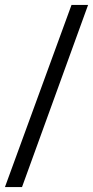

<svg xmlns="http://www.w3.org/2000/svg" viewBox="-25 -747 376 776"><path d="M264 -727H331L64 9H-5Z"/></svg>

Font: Rosario Light
Style: Regular
Weight: 300
Designer: Hector Gatti
Foundry: Omnibus Type
Version: Version 1.101; ttfautohint (v1.8.1.43-b0c9)